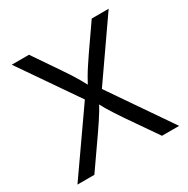

<svg xmlns="http://www.w3.org/2000/svg" viewBox="-164 -875 1002 1022"><g transform="rotate(-30 337.0 -364.0)"><path d="M24.4 0 308.6 -406.2V-338.4L40.5 -727.5H146.5L252 -572.8Q273.9 -541 288.8 -517.6Q303.7 -494.1 316.9 -471.4Q330.1 -448.7 345.7 -418.9H330.1Q345.7 -448.2 358.9 -470.9Q372.1 -493.7 387.7 -517.3Q403.3 -541 424.8 -572.8L532.2 -727.5H636.2L368.2 -342.3V-409.7L649.4 0H543.9L416 -185.1Q397 -213.9 382.6 -235.6Q368.2 -257.3 355.5 -279.1Q342.8 -300.8 327.6 -329.6H347.7Q333 -302.2 319.8 -280.3Q306.6 -258.3 292 -236.3Q277.3 -214.4 257.3 -185.1L128.4 0Z"/></g></svg>

Font: Inter 18pt
Style: Regular
Weight: 400
Designer: Rasmus Andersson
Foundry: rsms
Version: Version 4.001;git-66647c0bb